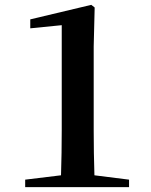

<svg xmlns="http://www.w3.org/2000/svg" viewBox="-20 -773 624 793"><path d="M513 -31V0H84V-31L232 -49Q235 -142 235 -235V-669L105 -656V-693L357 -753L371 -742L367 -581V-235Q367 -142 370 -49Z"/></svg>

Font: Source Han Serif JP
Style: Bold
Weight: 700
Designer: Ryoko NISHIZUKA  (kana & ideographs); Frank Grießhammer (Latin, Greek & Cyrillic); Wenlong ZHANG  (bopomofo); Sandoll Co
Foundry: Adobe Systems Incorporated
Version: Version 1.000;PS 1;hotconv 16.6.53;makeotf.lib2.5.65590